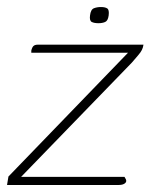

<svg xmlns="http://www.w3.org/2000/svg" viewBox="-33 -526 428 546"><path d="M27 -23H321L325 -16Q328 -9 322 -4.5Q316 0 305 0H-13L-9 -24L331 -376H56V-382Q58 -391 62 -395Q66 -399 75 -399H375Q374 -391 370.5 -384Q367 -377 360 -369Q353 -361 342 -348ZM247 -460Q235 -460 228 -463.5Q221 -467 223 -482Q225 -499 234 -502.5Q243 -506 254 -506Q266 -506 272 -502Q278 -498 276 -482Q274 -467 266 -463.5Q258 -460 247 -460Z"/></svg>

Font: Genos Thin ExtraLight
Style: Italic
Weight: 250
Italic angle: -8°
Version: Version 1.010